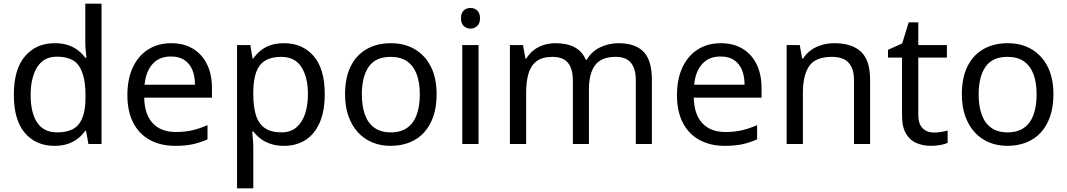

<svg xmlns="http://www.w3.org/2000/svg" viewBox="-20 -780 5780 1040"><path d="M275 10Q175 10 115 -59.5Q55 -129 55 -267Q55 -405 115.5 -475.5Q176 -546 276 -546Q318 -546 349 -535.5Q380 -525 403 -507Q426 -489 442 -467H448Q447 -480 444.5 -505.5Q442 -531 442 -546V-760H530V0H459L446 -72H442Q426 -49 403 -30.5Q380 -12 348.5 -1Q317 10 275 10ZM289 -63Q374 -63 408.5 -109.5Q443 -156 443 -250V-266Q443 -366 410 -419.5Q377 -473 288 -473Q217 -473 181.5 -416.5Q146 -360 146 -265Q146 -169 181.5 -116Q217 -63 289 -63Z M907 -546Q976 -546 1025.5 -516Q1075 -486 1101.5 -431.5Q1128 -377 1128 -304V-251H761Q763 -160 807.5 -112.5Q852 -65 932 -65Q983 -65 1022.5 -74.5Q1062 -84 1104 -102V-25Q1063 -7 1023 1.5Q983 10 928 10Q852 10 793.5 -21Q735 -52 702.5 -113.5Q670 -175 670 -264Q670 -352 699.5 -415Q729 -478 782.5 -512Q836 -546 907 -546ZM906 -474Q843 -474 806.5 -433.5Q770 -393 763 -321H1036Q1036 -367 1022 -401Q1008 -435 979.5 -454.5Q951 -474 906 -474Z M1519 -546Q1618 -546 1678.5 -477Q1739 -408 1739 -269Q1739 -178 1711.5 -115.5Q1684 -53 1634.5 -21.5Q1585 10 1518 10Q1477 10 1445 -1Q1413 -12 1390.5 -29.5Q1368 -47 1352 -68H1346Q1348 -51 1350 -25Q1352 1 1352 20V240H1264V-536H1336L1348 -463H1352Q1368 -486 1390.5 -505Q1413 -524 1444.5 -535Q1476 -546 1519 -546ZM1503 -472Q1449 -472 1416 -451.5Q1383 -431 1368 -390Q1353 -349 1352 -286V-269Q1352 -203 1366 -157Q1380 -111 1413.5 -87Q1447 -63 1505 -63Q1554 -63 1585.5 -90Q1617 -117 1632.5 -163.5Q1648 -210 1648 -270Q1648 -362 1612.5 -417Q1577 -472 1503 -472Z M2345 -269Q2345 -202 2327.5 -150.5Q2310 -99 2277.5 -63Q2245 -27 2198.5 -8.5Q2152 10 2095 10Q2042 10 1997 -8.5Q1952 -27 1919 -63Q1886 -99 1867.5 -150.5Q1849 -202 1849 -269Q1849 -358 1879 -419.5Q1909 -481 1965 -513.5Q2021 -546 2098 -546Q2171 -546 2226.5 -513.5Q2282 -481 2313.5 -419.5Q2345 -358 2345 -269ZM1940 -269Q1940 -206 1956.5 -159.5Q1973 -113 2008 -88Q2043 -63 2097 -63Q2151 -63 2186 -88Q2221 -113 2237.5 -159.5Q2254 -206 2254 -269Q2254 -333 2237 -378Q2220 -423 2185.5 -447.5Q2151 -472 2096 -472Q2014 -472 1977 -418Q1940 -364 1940 -269Z M2572 -536V0H2484V-536ZM2529 -737Q2549 -737 2564.5 -723.5Q2580 -710 2580 -681Q2580 -653 2564.5 -639Q2549 -625 2529 -625Q2507 -625 2492 -639Q2477 -653 2477 -681Q2477 -710 2492 -723.5Q2507 -737 2529 -737Z M3330 -546Q3421 -546 3466 -499.5Q3511 -453 3511 -349V0H3424V-345Q3424 -408 3397.5 -440Q3371 -472 3315 -472Q3237 -472 3203.5 -427Q3170 -382 3170 -296V0H3083V-345Q3083 -387 3071 -415.5Q3059 -444 3035 -458Q3011 -472 2973 -472Q2919 -472 2888 -449.5Q2857 -427 2843.5 -384Q2830 -341 2830 -278V0H2742V-536H2813L2826 -463H2831Q2848 -491 2872.5 -509.5Q2897 -528 2927 -537Q2957 -546 2989 -546Q3051 -546 3092.5 -524Q3134 -502 3153 -456H3158Q3185 -502 3231.5 -524Q3278 -546 3330 -546Z M3884 -546Q3953 -546 4002.5 -516Q4052 -486 4078.5 -431.5Q4105 -377 4105 -304V-251H3738Q3740 -160 3784.5 -112.5Q3829 -65 3909 -65Q3960 -65 3999.5 -74.5Q4039 -84 4081 -102V-25Q4040 -7 4000 1.5Q3960 10 3905 10Q3829 10 3770.5 -21Q3712 -52 3679.5 -113.5Q3647 -175 3647 -264Q3647 -352 3676.5 -415Q3706 -478 3759.5 -512Q3813 -546 3884 -546ZM3883 -474Q3820 -474 3783.5 -433.5Q3747 -393 3740 -321H4013Q4013 -367 3999 -401Q3985 -435 3956.5 -454.5Q3928 -474 3883 -474Z M4499 -546Q4595 -546 4644 -499.5Q4693 -453 4693 -349V0H4606V-343Q4606 -408 4577 -440Q4548 -472 4486 -472Q4397 -472 4363 -422Q4329 -372 4329 -278V0H4241V-536H4312L4325 -463H4330Q4348 -491 4374.5 -509.5Q4401 -528 4433 -537Q4465 -546 4499 -546Z M5038 -62Q5058 -62 5079 -65.5Q5100 -69 5113 -73V-6Q5099 1 5073 5.5Q5047 10 5023 10Q4981 10 4945.5 -4.5Q4910 -19 4888 -55Q4866 -91 4866 -156V-468H4790V-510L4867 -545L4902 -659H4954V-536H5109V-468H4954V-158Q4954 -109 4977.5 -85.5Q5001 -62 5038 -62Z M5686 -269Q5686 -202 5668.5 -150.5Q5651 -99 5618.5 -63Q5586 -27 5539.5 -8.5Q5493 10 5436 10Q5383 10 5338 -8.5Q5293 -27 5260 -63Q5227 -99 5208.5 -150.5Q5190 -202 5190 -269Q5190 -358 5220 -419.5Q5250 -481 5306 -513.5Q5362 -546 5439 -546Q5512 -546 5567.5 -513.5Q5623 -481 5654.5 -419.5Q5686 -358 5686 -269ZM5281 -269Q5281 -206 5297.5 -159.5Q5314 -113 5349 -88Q5384 -63 5438 -63Q5492 -63 5527 -88Q5562 -113 5578.5 -159.5Q5595 -206 5595 -269Q5595 -333 5578 -378Q5561 -423 5526.5 -447.5Q5492 -472 5437 -472Q5355 -472 5318 -418Q5281 -364 5281 -269Z"/></svg>

Font: Noto Sans Telugu
Style: Regular
Weight: 400
Designer: Jelle Bosma - Monotype Design Team
Foundry: Monotype Imaging Inc.
Version: Version 2.003